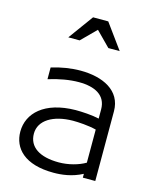

<svg xmlns="http://www.w3.org/2000/svg" viewBox="-124 -886 817 1014"><g transform="rotate(15 284.0 -378.5)"><path d="M439 -666 340 -802H257L158 -666H220L299 -745L377 -666ZM492 30V-351C492 -465 388 -513 267 -513C215 -513 160 -504 109 -488V-424C167 -442 224 -452 274 -452C361 -452 424 -421 424 -343V-293C386 -302 330 -305 295 -305C125 -303 42 -220 42 -120C42 -29 109 45 267 45C311 45 367 39 424 9V30ZM424 -52C387 -30 332 -15 280 -15C175 -15 114 -55 114 -128C114 -201 188 -246 296 -247C326 -247 380 -244 424 -233Z"/></g></svg>

Font: LINE Seed JP_OTF Regular
Style: Regular
Weight: 400
Designer: LY Corporation & Fontrix & Fontworks
Version: Version 1.002